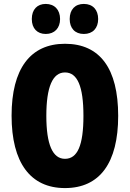

<svg xmlns="http://www.w3.org/2000/svg" viewBox="-20 -948 661 978"><path d="M142 -851C142 -803 170 -775 213 -775C258 -775 286 -805 286 -851C286 -898 258 -928 213 -928C170 -928 142 -900 142 -851ZM335 -851C335 -804 362 -775 407 -775C453 -775 480 -805 480 -851C480 -898 453 -928 407 -928C363 -928 335 -900 335 -851ZM582 -358C582 -599 489 -725 311 -725C134 -725 39 -597 39 -359C39 -119 135 10 311 10C488 10 582 -118 582 -358ZM216 -358C216 -505 248 -579 311 -579C374 -579 405 -509 405 -358C405 -208 375 -139 311 -139C248 -139 216 -212 216 -358Z"/></svg>

Font: Noto Sans Ethiopic ExtraCondensed Black
Style: Regular
Weight: 900
Width: 2
Designer: Monotype Design Team
Foundry: Monotype Imaging Inc.
Version: Version 2.102